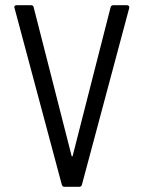

<svg xmlns="http://www.w3.org/2000/svg" viewBox="-20 -720 554 740"><path d="M218 -9 36 -689 35 -692Q35 -700 45 -700H99Q109 -700 110 -691L256 -119Q257 -117 258 -117Q259 -117 260 -119L406 -691Q408 -700 417 -700H469Q474 -700 476.5 -697Q479 -694 478 -689L296 -9Q294 0 285 0H229Q220 0 218 -9Z"/></svg>

Font: Barlow Semi Condensed
Style: Regular
Weight: 400
Width: 4
Designer: Jeremy Tribby
Foundry: Tribby Type
Version: Version 1.408;December 10, 2018;FontCreator 11.5.0.2430 64-b